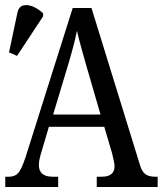

<svg xmlns="http://www.w3.org/2000/svg" viewBox="-20 -746 649 766"><path d="M1 0V-41H16Q40 -41 53 -56Q66 -71 82 -119L270 -714H345L538 -89Q546 -61 560 -51Q574 -41 600 -41H609V0H366V-41H386Q437 -41 437 -83Q437 -92 433.5 -106.5Q430 -121 427 -135L396 -240H175L146 -142Q142 -130 138.5 -114.5Q135 -99 135 -88Q135 -41 190 -41H212V0ZM192 -289H381L327 -475Q314 -520 304 -556.5Q294 -593 287 -623Q281 -593 272 -559Q263 -525 251 -485ZM48 -523 16 -537 49 -693Q54 -719 72 -724Q90 -729 112 -719.5Q134 -710 152 -693V-681Z"/></svg>

Font: Noto Serif Condensed
Style: Regular
Weight: 400
Width: 3
Designer: Monotype Design Team
Foundry: Monotype Imaging Inc.
Version: Version 2.013; ttfautohint (v1.8.4.7-5d5b)